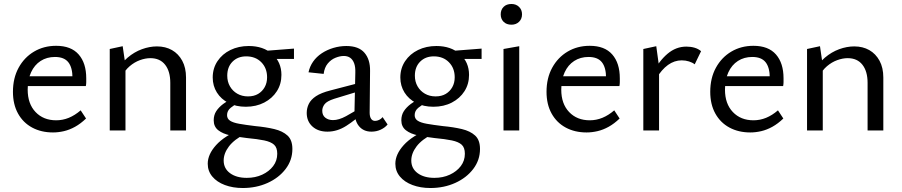

<svg xmlns="http://www.w3.org/2000/svg" viewBox="-20 -655 4529 964"><path d="M246 10Q187 10 141.5 -14.5Q96 -39 70.5 -85Q45 -131 45 -194Q45 -263 73.5 -315Q102 -367 151 -396Q200 -425 262 -425Q337 -425 375 -381.5Q413 -338 413 -262Q413 -253 413 -243Q413 -233 411 -223H344V-263Q344 -316 323 -342.5Q302 -369 256 -369Q215 -369 184 -349Q153 -329 136 -292Q119 -255 119 -205Q119 -134 158.5 -92.5Q198 -51 262 -51Q295 -51 325.5 -63.5Q356 -76 385 -101L412 -60Q385 -34 357 -18.5Q329 -3 301 3.5Q273 10 246 10ZM87 -223 96 -272H401V-223Z M835 0V-239Q835 -297 809 -330Q783 -363 735 -363Q710 -363 682.5 -353Q655 -343 631 -322.5Q607 -302 590 -269L563 -293Q587 -337 620.5 -365.5Q654 -394 692.5 -408Q731 -422 768 -422Q811 -422 843.5 -403.5Q876 -385 895 -350Q914 -315 914 -266V0ZM531 0V-409L596 -423L610 -327V0Z M1199 289Q1149 289 1109 274Q1069 259 1046 231.5Q1023 204 1023 167Q1023 120 1065 73.5Q1107 27 1192 -8L1213 16Q1156 45 1129.5 80Q1103 115 1103 151Q1103 191 1135 214.5Q1167 238 1219 238Q1262 238 1296.5 222Q1331 206 1351.5 179Q1372 152 1372 117Q1372 86 1356 71.5Q1340 57 1306.5 50Q1273 43 1219 38Q1176 33 1137.5 25Q1099 17 1076 -1Q1053 -19 1053 -51Q1053 -77 1065.5 -96.5Q1078 -116 1100.5 -133Q1123 -150 1154 -166L1180 -141Q1157 -129 1138.5 -114Q1120 -99 1120 -77Q1120 -59 1135 -49Q1150 -39 1181 -33.5Q1212 -28 1261 -22Q1315 -17 1357 -7Q1399 3 1423.5 25.5Q1448 48 1448 93Q1448 149 1414 193.5Q1380 238 1323.5 263.5Q1267 289 1199 289ZM1214 -119Q1165 -119 1127.5 -138Q1090 -157 1069 -190.5Q1048 -224 1048 -266Q1048 -312 1072 -348Q1096 -384 1137 -404Q1178 -424 1229 -424Q1302 -424 1347.5 -383.5Q1393 -343 1393 -279Q1393 -233 1370 -197Q1347 -161 1306.5 -140Q1266 -119 1214 -119ZM1225 -171Q1255 -171 1276 -183.5Q1297 -196 1309 -217.5Q1321 -239 1321 -267Q1321 -313 1292 -342.5Q1263 -372 1216 -372Q1174 -372 1147.5 -345.5Q1121 -319 1121 -275Q1121 -245 1134.5 -221.5Q1148 -198 1171.5 -184.5Q1195 -171 1225 -171ZM1299 -359 1289 -398 1456 -411V-359Z M1845 6Q1805 6 1782 -22Q1759 -50 1760 -104L1764 -289Q1765 -319 1758 -337.5Q1751 -356 1738 -365Q1725 -374 1706 -374Q1687 -374 1664.5 -365Q1642 -356 1625.5 -336Q1609 -316 1605 -284L1529 -292Q1535 -321 1552 -345.5Q1569 -370 1595.5 -387.5Q1622 -405 1654 -414.5Q1686 -424 1719 -424Q1781 -424 1810 -390Q1839 -356 1838 -299L1836 -89Q1836 -70 1843 -59Q1850 -48 1863 -48Q1873 -48 1883.5 -53Q1894 -58 1901 -67L1926 -30Q1913 -14 1891.5 -4Q1870 6 1845 6ZM1624 6Q1577 6 1548.5 -20Q1520 -46 1520 -88Q1520 -112 1530.5 -133.5Q1541 -155 1566.5 -172Q1592 -189 1639 -201L1804 -244L1809 -205L1658 -159Q1621 -147 1609.5 -131.5Q1598 -116 1598 -99Q1598 -76 1613.5 -64Q1629 -52 1652 -52Q1681 -52 1717 -71.5Q1753 -91 1798 -120L1807 -93Q1764 -52 1718.5 -23Q1673 6 1624 6Z M2141 289Q2091 289 2051 274Q2011 259 1988 231.5Q1965 204 1965 167Q1965 120 2007 73.5Q2049 27 2134 -8L2155 16Q2098 45 2071.5 80Q2045 115 2045 151Q2045 191 2077 214.5Q2109 238 2161 238Q2204 238 2238.5 222Q2273 206 2293.5 179Q2314 152 2314 117Q2314 86 2298 71.5Q2282 57 2248.5 50Q2215 43 2161 38Q2118 33 2079.5 25Q2041 17 2018 -1Q1995 -19 1995 -51Q1995 -77 2007.5 -96.5Q2020 -116 2042.5 -133Q2065 -150 2096 -166L2122 -141Q2099 -129 2080.5 -114Q2062 -99 2062 -77Q2062 -59 2077 -49Q2092 -39 2123 -33.5Q2154 -28 2203 -22Q2257 -17 2299 -7Q2341 3 2365.5 25.5Q2390 48 2390 93Q2390 149 2356 193.5Q2322 238 2265.5 263.5Q2209 289 2141 289ZM2156 -119Q2107 -119 2069.5 -138Q2032 -157 2011 -190.5Q1990 -224 1990 -266Q1990 -312 2014 -348Q2038 -384 2079 -404Q2120 -424 2171 -424Q2244 -424 2289.5 -383.5Q2335 -343 2335 -279Q2335 -233 2312 -197Q2289 -161 2248.5 -140Q2208 -119 2156 -119ZM2167 -171Q2197 -171 2218 -183.5Q2239 -196 2251 -217.5Q2263 -239 2263 -267Q2263 -313 2234 -342.5Q2205 -372 2158 -372Q2116 -372 2089.5 -345.5Q2063 -319 2063 -275Q2063 -245 2076.5 -221.5Q2090 -198 2113.5 -184.5Q2137 -171 2167 -171ZM2241 -359 2231 -398 2398 -411V-359Z M2508 0V-409L2587 -423V0ZM2548 -531Q2523 -531 2508.5 -545.5Q2494 -560 2494 -583Q2494 -606 2508.5 -620.5Q2523 -635 2548 -635Q2571 -635 2586 -620.5Q2601 -606 2601 -583Q2601 -560 2586 -545.5Q2571 -531 2548 -531Z M2925 10Q2866 10 2820.5 -14.5Q2775 -39 2749.5 -85Q2724 -131 2724 -194Q2724 -263 2752.5 -315Q2781 -367 2830 -396Q2879 -425 2941 -425Q3016 -425 3054 -381.5Q3092 -338 3092 -262Q3092 -253 3092 -243Q3092 -233 3090 -223H3023V-263Q3023 -316 3002 -342.5Q2981 -369 2935 -369Q2894 -369 2863 -349Q2832 -329 2815 -292Q2798 -255 2798 -205Q2798 -134 2837.5 -92.5Q2877 -51 2941 -51Q2974 -51 3004.5 -63.5Q3035 -76 3064 -101L3091 -60Q3064 -34 3036 -18.5Q3008 -3 2980 3.5Q2952 10 2925 10ZM2766 -223 2775 -272H3080V-223Z M3210 0V-409L3275 -423L3289 -321V0ZM3275 -261 3256 -286Q3289 -349 3331.5 -385Q3374 -421 3426 -421Q3448 -421 3467 -415.5Q3486 -410 3500 -398L3468 -332Q3457 -341 3439.5 -346.5Q3422 -352 3403 -352Q3366 -352 3334 -329Q3302 -306 3275 -261Z M3747 10Q3688 10 3642.5 -14.5Q3597 -39 3571.5 -85Q3546 -131 3546 -194Q3546 -263 3574.5 -315Q3603 -367 3652 -396Q3701 -425 3763 -425Q3838 -425 3876 -381.5Q3914 -338 3914 -262Q3914 -253 3914 -243Q3914 -233 3912 -223H3845V-263Q3845 -316 3824 -342.5Q3803 -369 3757 -369Q3716 -369 3685 -349Q3654 -329 3637 -292Q3620 -255 3620 -205Q3620 -134 3659.5 -92.5Q3699 -51 3763 -51Q3796 -51 3826.5 -63.5Q3857 -76 3886 -101L3913 -60Q3886 -34 3858 -18.5Q3830 -3 3802 3.5Q3774 10 3747 10ZM3588 -223 3597 -272H3902V-223Z M4336 0V-239Q4336 -297 4310 -330Q4284 -363 4236 -363Q4211 -363 4183.5 -353Q4156 -343 4132 -322.5Q4108 -302 4091 -269L4064 -293Q4088 -337 4121.5 -365.5Q4155 -394 4193.5 -408Q4232 -422 4269 -422Q4312 -422 4344.5 -403.5Q4377 -385 4396 -350Q4415 -315 4415 -266V0ZM4032 0V-409L4097 -423L4111 -327V0Z"/></svg>

Font: Ysabeau Office Medium
Style: Regular
Weight: 500
Designer: Christian Thalmann (Catharsis Fonts)
Version: Version 2.001;gftools[0.9.30]; featfreeze: tnum,lnum,ss02